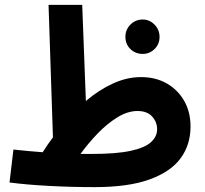

<svg xmlns="http://www.w3.org/2000/svg" viewBox="-20 -754 839 787"><path d="M368 13Q273 13 180 8Q87 3 19 -6L35 -141Q100 -134 155 -130Q175 -162 197 -191L179 -734H317L332 -340Q385 -385 442.5 -411.5Q500 -438 558 -438Q618 -438 663.5 -412Q709 -386 735 -340.5Q761 -295 761 -235Q761 -161 720.5 -105.5Q680 -50 593 -18.5Q506 13 368 13ZM544 -299Q503 -299 461 -273Q419 -247 380 -206.5Q341 -166 310 -123Q331 -123 355 -123Q456 -123 514.5 -135.5Q573 -148 598.5 -171Q624 -194 624 -224Q624 -254 603.5 -276.5Q583 -299 544 -299ZM565 -533Q535 -533 514.5 -553Q494 -573 494 -603Q494 -632 514.5 -653Q535 -674 565 -674Q593 -674 613.5 -653Q634 -632 634 -603Q634 -573 613.5 -553Q593 -533 565 -533Z"/></svg>

Font: Noto Sans Arabic SemCond
Style: Bold
Weight: 700
Width: 4
Designer: Monotype Design Team, Nadine Chahine, Nizar Qandah and Khaled Hosny
Foundry: Monotype Imaging Inc.
Version: Version 2.012; ttfautohint (v1.8.4.7-5d5b)